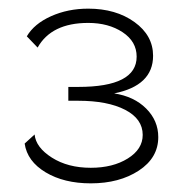

<svg xmlns="http://www.w3.org/2000/svg" viewBox="-20 -831 426 444"><path d="M190 -407Q128 -407 85.5 -432.5Q43 -458 37 -499L60 -520Q63 -490 100 -466.5Q137 -443 190 -443Q241 -443 275.5 -464.5Q310 -486 310 -519Q310 -556 269.5 -577Q229 -598 161 -598H138V-630H161Q296 -630 296 -700Q296 -735 263.5 -756.5Q231 -778 184 -778Q99 -778 67 -721L42 -747Q59 -776 98 -793.5Q137 -811 184 -811Q248 -811 291 -780Q334 -749 334 -702Q334 -633 244 -615Q290 -608 318 -580Q346 -552 346 -514Q346 -466 301 -436.5Q256 -407 190 -407Z"/></svg>

Font: Raleway
Style: Light
Weight: 300
Designer: Matt McInerney, Pablo Impallari, Rodrigo Fuenzalida
Foundry: Matt McInerney, Pablo Impallari, Rodrigo Fuenzalida
Version: Version 3.000